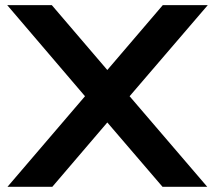

<svg xmlns="http://www.w3.org/2000/svg" viewBox="-20 -720 827 740"><path d="M393.6 -450.2 607.4 -700.2H780.8L479.5 -349.1L778.8 0H606.4L393.6 -248L181.6 0H8.8L307.6 -349.1L7.8 -700.2H179.7Z"/></svg>

Font: Audiowide
Style: Regular
Weight: 400
Designer: Astigmatic (AOETI)
Foundry: Astigmatic (AOETI)
Version: Version 1.002